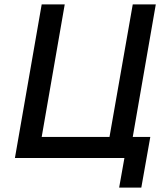

<svg xmlns="http://www.w3.org/2000/svg" viewBox="-20 -720 762 875"><path d="M665 -96H585L690 -700H585L479 -96H170L275 -700H170L48 0H547L523 135H624Z"/></svg>

Font: Fixel Display Medium
Style: Italic
Weight: 500
Italic angle: -10°
Designer: AlfaBravo + MacPaw
Foundry: Kyrylo Tkachov, Marchela Mozhyna, Serhii Makarenko, Maria Weinstein, Zakhar Kryvoshyya
Version: Version 1.210;Glyphs 3.2 (3217)